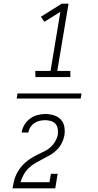

<svg xmlns="http://www.w3.org/2000/svg" viewBox="-20 -868 540 1056"><path d="M424 -326H72L76 -354H428ZM175 -444 174 -478H258L312 -803L224 -748L205 -776L320 -848H357L295 -478H367V-444ZM49 168V167Q52 148 56.5 129Q61 110 69.5 92Q78 74 90.5 57Q103 40 118.5 26.5Q134 13 151.5 2Q169 -9 187.5 -18Q206 -27 224.5 -36Q243 -45 258 -58.5Q273 -72 283.5 -90Q294 -108 298 -127V-128Q300 -144 297.5 -160Q295 -176 285 -187Q275 -198 260 -202.5Q245 -207 229 -207Q214 -207 198.5 -203.5Q183 -200 169.5 -191Q156 -182 147 -168Q138 -154 136 -139H99Q102 -161 114 -181Q126 -201 144.5 -215Q163 -229 185 -235Q207 -241 228 -241Q253 -241 276 -234Q299 -227 314.5 -210.5Q330 -194 334 -170.5Q338 -147 334 -122Q330 -101 319.5 -80.5Q309 -60 292.5 -43.5Q276 -27 256 -15.5Q236 -4 215.5 6.5Q195 17 175 28.5Q155 40 138 56.5Q121 73 110 93Q99 113 93 134H252L260 88H297L284 168Z"/></svg>

Font: Iosevka Curly Slab Extralight
Style: Italic
Weight: 200
Italic angle: -9°
Monospace: yes
Designer: Belleve Invis
Foundry: Belleve Invis
Version: Version 22.1.2; ttfautohint (v1.8.4)